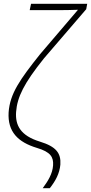

<svg xmlns="http://www.w3.org/2000/svg" viewBox="-20 -780 475 1002"><path d="M203 202H240C270 164 291 125 295 79C299 19 273 -15 188 -41C87 -72 59 -126 64 -196C70 -273 104 -344 210 -476L430 -732L435 -760H142L135 -727H288C323 -727 358 -728 387 -729L189 -497C83 -364 32 -291 25 -194C19 -92 74 -38 173 -8C244 13 260 40 257 83C254 127 231 164 203 202Z"/></svg>

Font: Noto Sans SemiCondensed ExtraLight
Style: Italic
Weight: 200
Width: 4
Italic angle: -12°
Designer: Monotype Design Team
Foundry: Monotype Imaging Inc.
Version: Version 2.013